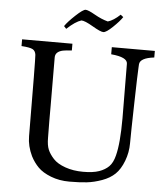

<svg xmlns="http://www.w3.org/2000/svg" viewBox="-61 -982 885 1049"><g transform="rotate(5 381.0 -457.5)"><path d="M256 -830Q272 -854 312 -891.5Q352 -929 366 -929Q380 -929 418.5 -907Q457 -885 492 -876Q523 -885 559 -919L574 -907Q558 -883 523 -849.5Q488 -816 472.5 -816Q457 -816 412 -842.5Q367 -869 348 -869Q315 -859 269 -816ZM618 -356 616 -655Q616 -691 526 -699V-738H762V-702Q685 -693 682 -658L681 -640Q679 -612 675 -443Q671 -274 671 -223.5Q671 -173 653 -126Q635 -79 607.5 -52.5Q580 -26 537 -10.5Q494 5 454 9.5Q414 14 358.5 14Q303 14 257 -4Q211 -22 186 -47.5Q161 -73 144 -106Q118 -160 118 -214Q116 -639 113.5 -660Q111 -681 96 -689.5Q81 -698 34 -701V-738H310V-701Q278 -699 262 -696Q220 -687 220 -655L221 -390V-310Q222 -255 222 -214.5Q222 -174 232 -150Q242 -126 264.5 -101.5Q287 -77 331 -61.5Q375 -46 429 -46Q483 -46 516 -57.5Q549 -69 569.5 -89.5Q590 -110 600 -150Q618 -218 618 -356Z"/></g></svg>

Font: Prociono
Style: Regular
Weight: 400
Designer: Barry Schwartz
Foundry: The Crud Factory
Version: Version 2.301